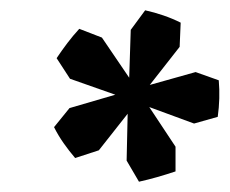

<svg xmlns="http://www.w3.org/2000/svg" viewBox="-20 -730 446 373"><path d="M126 -423Q114 -437 103.5 -452Q93 -467 85 -483L115 -520L204 -546L116 -577L90 -617Q100 -632 111 -646.5Q122 -661 134 -674L178 -657L231 -579L234 -672L262 -710Q280 -706 297.5 -700Q315 -694 331 -686L329 -639L271 -565L360 -590L405 -574Q408 -539 403 -503L357 -490L270 -522L321 -445V-397Q303 -391 285.5 -386Q268 -381 250 -377L226 -418L228 -509L172 -438Z"/></svg>

Font: Piazzolla SC ExtraBold
Style: Italic
Weight: 800
Italic angle: -11.3°
Designer: Juan Pablo del Peral
Foundry: Huerta Tipografica
Version: Version 1.330